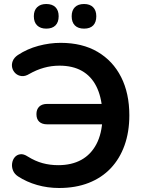

<svg xmlns="http://www.w3.org/2000/svg" viewBox="-20 -929 720 959"><path d="M275 10Q218 10 165.5 -5Q113 -20 70 -48Q52 -60 45 -77.5Q38 -95 40.5 -113Q43 -131 53.5 -143.5Q64 -156 81 -158.5Q98 -161 119 -147Q156 -124 193 -114Q230 -104 271 -104Q338 -104 386 -130.5Q434 -157 461.5 -209Q489 -261 492 -338L530 -308H216Q190 -308 176 -321Q162 -334 162 -359Q162 -383 176 -396.5Q190 -410 216 -410H528L491 -378Q486 -449 460.5 -499Q435 -549 389 -575Q343 -601 277 -601Q237 -601 199.5 -590.5Q162 -580 127 -560Q106 -547 88 -549Q70 -551 57.5 -562.5Q45 -574 41 -590.5Q37 -607 43.5 -624Q50 -641 69 -654Q116 -685 172 -700Q228 -715 283 -715Q391 -715 467.5 -670Q544 -625 585 -544Q626 -463 626 -353Q626 -270 602 -203Q578 -136 533 -88.5Q488 -41 423 -15.5Q358 10 275 10ZM400 -786Q370 -786 354 -802Q338 -818 338 -848Q338 -877 354 -893Q370 -909 400 -909Q429 -909 445 -893Q461 -877 461 -848Q461 -818 445.5 -802Q430 -786 400 -786ZM211 -786Q182 -786 165.5 -802Q149 -818 149 -848Q149 -877 165.5 -893Q182 -909 211 -909Q241 -909 257 -893Q273 -877 273 -848Q273 -818 257 -802Q241 -786 211 -786Z"/></svg>

Font: Nunito
Style: Bold
Weight: 700
Designer: Vernon Adams
Foundry: Vernon Adams
Version: Version 3.602